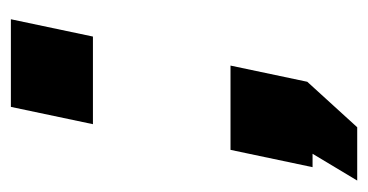

<svg xmlns="http://www.w3.org/2000/svg" viewBox="-204 -402 660 344"><g transform="rotate(-90 126.0 -230.0)"><path d="M-25.5 80 22.5 0H-1.5L29.5 -147H180.5L151.5 -9.5L70 80ZM75.5 -393.5 106.5 -540.5H263.5L232.5 -393.5Z"/></g></svg>

Font: Tourney Expanded Black
Style: Italic
Weight: 900
Width: 7
Italic angle: -12°
Designer: Tyler Finck
Foundry: Etcetera Type Co
Version: Version 1.010; ttfautohint (v1.8.3)